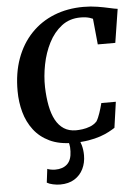

<svg xmlns="http://www.w3.org/2000/svg" viewBox="-63 -800 770 1084"><g transform="rotate(-5 321.5 -258.0)"><path d="M326.9 8Q248.7 8 194.1 -18Q139.5 -44.1 105.5 -88.9Q71.4 -133.7 55.7 -190.7Q40 -247.8 39.8 -309.6Q39.2 -412.9 69.2 -494.7Q99.2 -576.6 154.3 -634Q209.4 -691.5 284.9 -721.6Q360.5 -751.7 451 -751.7Q493.2 -751.7 530.4 -745.5Q567.6 -739.4 596.7 -732.7Q625.7 -725.9 643.1 -723.8L613.1 -533.6H513.8L499.4 -680.1Q491.3 -683.8 481.6 -686.9Q471.8 -689.9 459.2 -691.8Q446.6 -693.6 429.7 -693.6Q367.2 -693.6 322.3 -658.9Q277.4 -624.2 248.8 -568.2Q220.3 -512.3 207.4 -446.5Q194.5 -380.8 196 -319Q197.7 -261 206.9 -213.5Q216.1 -166 234.3 -132Q252.6 -98.1 281.1 -79.6Q309.5 -61.2 349.6 -61.2Q364.7 -61.2 386.1 -63.9Q407.6 -66.7 429.6 -75.1Q451.7 -83.5 468.3 -100.9Q474 -110 479.1 -121.8Q484.1 -133.6 488.7 -146.8Q493.2 -160 497.3 -174.1Q501.5 -188.2 505 -202.1H587.1L566.4 -56.2Q552.4 -47 531.6 -35.9Q510.8 -24.8 481.9 -14.8Q452.9 -4.8 414.6 1.6Q376.2 8 326.9 8ZM329 -15.6 358 -13.6Q367.3 0.1 374.5 26.3Q381.8 52.6 381.8 83.5Q381.8 125.7 364.8 160.4Q347.8 195.1 314.9 215.5Q281.9 236 233.7 236Q214.2 236 192.7 231.2Q171.2 226.5 158.9 218.7L168.5 141.5Q174.5 144.7 187.5 147.2Q200.4 149.8 213.5 149.8Q256.2 149.8 281.2 126.6Q306.2 103.3 307.6 54.5Q308.8 28.8 304.8 13.3Q300.8 -2.2 297.9 -13.6Z"/></g></svg>

Font: Merriweather 7pt Light
Style: Italic
Weight: 300
Italic angle: -7.8°
Designer: Eben Sorkin
Foundry: Eben Sorkin
Version: Version 2.200;gftools[0.9.31]